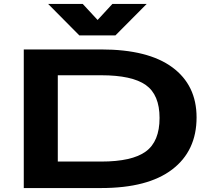

<svg xmlns="http://www.w3.org/2000/svg" viewBox="-20 -950 1063 970"><path d="M491.2 0H100.1V-700.2H491.2Q728 -700.2 850.6 -609.9Q973.1 -519.5 973.1 -356.9Q973.1 -188 850.1 -94Q727.1 0 491.2 0ZM223.1 -930.2H397.9L473.1 -849.1L547.9 -930.2H721.2L563 -771H380.9ZM272 -133.8H491.2Q647 -133.8 716.6 -184.6Q786.1 -235.4 786.1 -354Q786.1 -471.2 716.6 -520.5Q647 -569.8 491.2 -569.8H272Z"/></svg>

Font: Messapia Bold
Style: Regular
Weight: 400
Designer: Luca Marsano
Foundry: Collletttivo
Version: Version 1.000;FEAKit 1.0